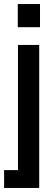

<svg xmlns="http://www.w3.org/2000/svg" viewBox="-26 -720 274 940"><path d="M-5.9 200.2V112.8H62V-500H166V200.2ZM61 -586.9H169.9V-700.2H61Z"/></svg>

Font: TASA Orbiter Deck Medium
Style: Regular
Weight: 500
Designer: Weizhong Zhang
Version: Version 1.000;Glyphs 3.1.2 (3151)